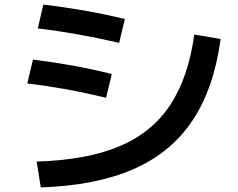

<svg xmlns="http://www.w3.org/2000/svg" viewBox="-20 -787 1040 838"><path d="M140 -82Q356 -88 499 -147.5Q642 -207 722 -327.5Q802 -448 828 -636L943 -617Q914 -402 820.5 -261.5Q727 -121 563 -49Q399 23 158 31ZM443 -360Q349 -383 268 -397.5Q187 -412 99 -423L124 -527Q212 -516 293 -501.5Q374 -487 468 -464ZM500 -600Q404 -622 320 -637Q236 -652 145 -663L169 -767Q261 -756 345 -741.5Q429 -727 525 -704Z"/></svg>

Font: M PLUS 1 Code SemiBold
Style: Regular
Weight: 600
Designer: Coji Morishita
Foundry: UNDERFOREST DESIGN
Version: Version 1.005